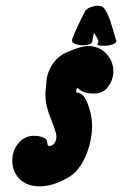

<svg xmlns="http://www.w3.org/2000/svg" viewBox="-20 -659 432 679"><path d="M324.2 -502.9Q324.2 -503.9 326.2 -506.8Q328.1 -509.8 328.1 -511.7Q328.1 -518.6 312.5 -543Q307.6 -523.4 306.6 -513.7Q304.7 -499 272.5 -499Q263.7 -499 254.9 -501Q246.1 -502.9 240.2 -506.8Q234.4 -510.7 234.4 -516.6Q234.4 -517.6 235.4 -520.5Q248 -555.7 282.2 -622.1Q285.2 -625 290 -628.4Q294.9 -631.8 301.3 -633.8Q307.6 -635.7 313.5 -637.2Q319.3 -638.7 324.2 -638.7Q341.8 -638.7 347.7 -629.9Q351.6 -625 354.5 -620.1Q357.4 -615.2 359.4 -611.3Q361.3 -607.4 362.8 -603.5Q364.3 -599.6 365.7 -596.2Q367.2 -592.8 368.7 -589.4Q370.1 -585.9 371.1 -582Q372.1 -578.1 373 -574.7Q374 -571.3 375.5 -567.4Q377 -563.5 377.9 -559.6Q384.8 -537.1 390.6 -516.6Q391.6 -515.6 391.6 -513.7Q391.6 -508.8 384.8 -504.9Q377.9 -501 368.2 -499Q358.4 -497.1 347.7 -497.1Q324.2 -497.1 324.2 -502.9ZM250 -332Q273.4 -332 288.1 -296.9Q305.7 -254.9 305.7 -211.9Q305.7 -169.9 289.1 -122.1Q263.7 -51.8 212.9 -26.4Q164.1 0 119.1 0Q79.1 0 51.8 -23.4Q23.4 -50.8 23.4 -90.8Q23.4 -126 44.9 -152.3Q66.4 -178.7 100.6 -178.7Q113.3 -178.7 120.1 -176.8Q132.8 -173.8 138.7 -169.9Q144.5 -166 145.5 -162.6Q146.5 -159.2 147.5 -152.3Q148.4 -136.7 167 -146.5Q179.7 -158.2 179.7 -175.8Q179.7 -189.5 160.2 -237.8Q140.6 -286.1 140.6 -322.3Q140.6 -336.9 141.6 -343.8Q142.6 -347.7 143.6 -363.8Q144.5 -379.9 147.5 -391.6Q150.4 -403.3 157.2 -417Q176.8 -456.1 212.9 -472.7Q264.6 -496.1 293 -496.1Q325.2 -496.1 350.6 -474.6Q380.9 -446.3 380.9 -406.2Q380.9 -375 359.4 -348.6Q342.8 -328.1 311.5 -328.1Q272.5 -328.1 253.9 -348.6Q247.1 -341.8 250 -332Z"/></svg>

Font: Essays1743
Style: BoldItalic
Weight: 700
Italic angle: -10°
Designer: Based on the typeface in a 1743 English translation of the essays of Montaigne.  PostScript/TrueType font designed by Jo
Version: Version 002.100